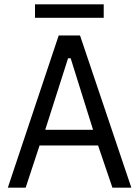

<svg xmlns="http://www.w3.org/2000/svg" viewBox="-20 -863 640 883"><path d="M431 -194H162L98 0H16L250 -700H348L584 0H497ZM188 -266H408L305 -595H293ZM141 -843H457V-781H141Z"/></svg>

Font: PT Mono
Style: Regular
Weight: 400
Monospace: yes
Designer: A.Korolkova, I.Chaeva
Foundry: ParaType Ltd
Version: Version 1.001W OFL